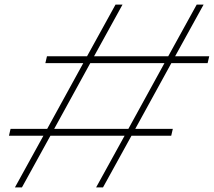

<svg xmlns="http://www.w3.org/2000/svg" viewBox="-20 -816 931 836"><path d="M398.5 0H428.5L552.5 -225H725.5L732.5 -255H569L726 -541H884L891 -571H742.5L866.5 -796H836.5L712.5 -571H389.5L513.5 -796H483L359 -571H184.5L177.5 -541H342.5L185.5 -255H26L19 -225H169L45 0H75.5L199.5 -225H522.5ZM216 -255 373 -541H696L539 -255Z"/></svg>

Font: Beautique Display Italic
Style: Regular
Weight: 400
Italic angle: -12°
Designer: Nhat-Quang Ngo
Version: Version 1.100;Glyphs 3.2.3 (3260)